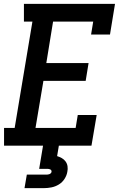

<svg xmlns="http://www.w3.org/2000/svg" viewBox="-20 -755 640 995"><path d="M1 0V-92H56L148 -643H104V-735H576L550 -576H452L463 -643H255L220 -428H439L424 -336H205L164 -92H372L383 -159H481L454 0ZM107 220 119 150H219Q223 150 227.5 149.5Q232 149 236 147.5Q240 146 243.5 142.5Q247 139 247 135Q248 131 245.5 127.5Q243 124 239.5 122.5Q236 121 232 120.5Q228 120 224 120H183L203 0H285L276 54Q289 58 300.5 64.5Q312 71 320 82Q328 93 330 107Q332 121 329 135Q326 154 314.5 172Q303 190 285 201Q267 212 247 216Q227 220 207 220Z"/></svg>

Font: Iosevka Etoile SmBdObl
Style: Regular
Weight: 600
Italic angle: -9°
Designer: Belleve Invis
Foundry: Belleve Invis
Version: Version 15.5.2; ttfautohint (v1.8.4)